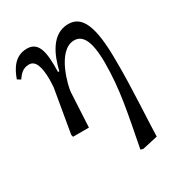

<svg xmlns="http://www.w3.org/2000/svg" viewBox="-179 -591 856 921"><g transform="rotate(-30 249.0 -130.5)"><path d="M432 200C434 135 437 82 439 36C443 -61 446 -129 445 -215C445 -405 410 -480 334 -480C243 -480 203 -385 184 -305H177C180 -415 168 -477 103 -477C35 -477 5 -421 -12 -373L6 -362C20 -381 36 -406 74 -406C109 -406 124 -366 124 -293C124 -279 122 -256 122 -251L81 -12L84 0H172L182 -191C183 -216 224 -398 319 -398C361 -398 394 -362 394 -231C394 -84 368 33 333 215L347 219Z"/></g></svg>

Font: STIX Two Text
Style: Regular
Weight: 400
Designer: Ross Mills, John Hudson & Paul Hanslow, Tiro Typeworks Ltd; with prior portions MicroPress Inc., and Coen Hoffman.
Foundry: Tiro Typeworks Ltd
Version: Version 2.13 b171